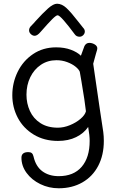

<svg xmlns="http://www.w3.org/2000/svg" viewBox="-20 -760 620 1030"><path d="M524 -118Q531 -75 534 -52Q537 -29 537 -4Q537 72 507 129.5Q477 187 422 218.5Q367 250 295 250Q242 250 196 227.5Q150 205 122.5 167.5Q95 130 95 86Q95 56 132 56Q144 56 150.5 61.5Q157 67 160 80Q172 133 207.5 159Q243 185 295 185Q375 185 418 135Q461 85 461 -4Q461 -33 453 -79Q430 -45 388.5 -24.5Q347 -4 291 -4Q217 -4 161 -38Q105 -72 75.5 -128Q46 -184 46 -249Q46 -316 75 -375Q104 -434 157.5 -470Q211 -506 281 -506Q326 -506 360.5 -493Q395 -480 414 -461Q430 -507 433 -513Q442 -530 459 -530Q474 -530 487.5 -522Q501 -514 502 -502Q502 -496 501 -493Q500 -489 494.5 -471Q489 -453 480 -418L516 -171ZM441 -163Q436 -211 417 -323L408 -375Q403 -388 385 -402.5Q367 -417 340 -427Q313 -437 283 -437Q236 -437 199.5 -412.5Q163 -388 142.5 -346Q122 -304 122 -252Q122 -205 140.5 -164.5Q159 -124 197 -99.5Q235 -75 290 -75Q322 -75 355 -88.5Q388 -102 412 -122.5Q436 -143 441 -163ZM381 -576Q347 -622 322.5 -650Q298 -678 289 -678Q281 -678 260 -657Q239 -636 197 -588Q180 -568 166 -568Q155 -568 145.5 -577Q136 -586 136 -597Q136 -610 146 -620Q162 -636 171 -647Q209 -689 237.5 -714.5Q266 -740 286 -740Q312 -740 337 -716.5Q362 -693 399 -645L426 -611Q435 -602 435 -591Q435 -580 426.5 -571.5Q418 -563 407 -563Q390 -563 381 -576Z"/></svg>

Font: Mali
Style: Regular
Weight: 400
Version: Version 1.000; ttfautohint (v1.6)